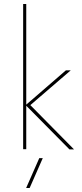

<svg xmlns="http://www.w3.org/2000/svg" viewBox="-20 -750 412 964"><path d="M132.3 -222.2 335.4 -397H311L111.8 -224.6V-730H96.2V-1H111.8V-219.2L328.6 0H351.6ZM111.3 193.8H128.9L194.8 43.9H177.2Z"/></svg>

Font: Now Thin
Style: Regular
Weight: 100
Designer: Alfredo Marco Pradil
Foundry: Alfredo Marco Pradil
Version: Version 1.200;hotconv 1.0.109;makeotfexe 2.5.65596